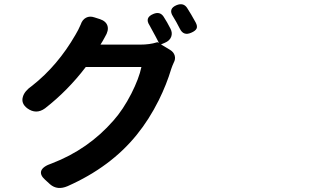

<svg xmlns="http://www.w3.org/2000/svg" viewBox="-20 -844 1540 930"><path d="M222.7 48.8 198.2 26.4Q172.9 3.9 179.7 -16.6Q187.5 -38.1 231.4 -52.7Q407.2 -120.1 529.3 -259.8Q576.2 -312.5 616.2 -390.6Q653.3 -463.9 665 -519.5H530.3H395.5Q308.6 -405.3 198.2 -319.3Q155.3 -288.1 112.3 -319.3Q81.1 -342.8 90.8 -375Q98.6 -403.3 135.7 -428.7Q259.8 -526.4 345.7 -675.8Q359.4 -698.2 371.1 -725.6Q378.9 -749 397 -758.3Q415 -767.6 437.5 -759.8L461.9 -752Q493.2 -742.2 500.5 -719.2Q507.8 -696.3 488.3 -665Q484.4 -658.2 477.5 -645.5Q471.7 -636.7 469.7 -632.8L466.8 -627.9H659.2Q705.1 -627.9 739.3 -638.7Q742.2 -640.6 747.1 -637.7L750 -635.7Q745.1 -644.5 735.4 -664.1Q714.8 -703.1 704.1 -721.7Q679.7 -758.8 722.7 -776.4Q754.9 -790 772.5 -763.2Q790 -736.3 805.7 -705.1Q816.4 -684.6 809.1 -665.5Q801.8 -646.5 778.3 -636.7L759.8 -628.9L803.7 -602.5Q821.3 -591.8 826.2 -574.7Q831.1 -557.6 821.3 -540Q814.5 -525.4 809.6 -510.7Q787.1 -435.5 749 -358.4Q702.1 -264.6 642.6 -191.4Q516.6 -35.2 307.6 57.6Q257.8 79.1 222.7 48.8ZM851.6 -704.1Q839.8 -725.6 834 -737.3Q827.1 -750 818.4 -763.7Q793 -801.8 835.9 -819.3Q868.2 -832 885.7 -806.6Q905.3 -776.4 927.7 -735.4Q937.5 -716.8 932.1 -705.6Q926.8 -694.3 906.2 -685.5Q869.1 -668.9 851.6 -704.1Z"/></svg>

Font: Bpmf GenSen Rounded B
Style: B
Weight: 700
Foundry: But Ko
Version: Version 1.320